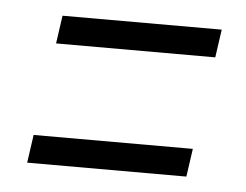

<svg xmlns="http://www.w3.org/2000/svg" viewBox="-32 -462 428 334"><g transform="rotate(5 181.5 -295.0)"><path d="M343 -425 336 -376H58L65 -425ZM311 -214 304 -165H26L33 -214Z"/></g></svg>

Font: Georama Condensed Light
Style: Italic
Weight: 300
Width: 3
Italic angle: -9°
Designer: Jean-Baptiste Levee
Foundry: Production Type
Version: Version 1.000